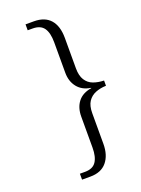

<svg xmlns="http://www.w3.org/2000/svg" viewBox="-165 -832 757 1034"><g transform="rotate(-20 213.5 -315.0)"><path d="M119 130V96H149Q193 96 212 68Q231 40 231 -13V-190Q231 -242 257 -275Q283 -308 334 -316V-318Q285 -325 258 -358.5Q231 -392 231 -442V-616Q231 -671 211.5 -698.5Q192 -726 147 -726H119V-760H167Q229 -760 261 -723.5Q293 -687 293 -619V-444Q293 -402 309 -377Q325 -352 352 -342Q379 -332 413 -331V-301Q379 -300 352 -289Q325 -278 309 -254Q293 -230 293 -187V-12Q293 53 261 91.5Q229 130 167 130Z"/></g></svg>

Font: Noto Serif Gujarati Light
Style: Regular
Weight: 300
Version: Version 2.102